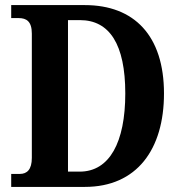

<svg xmlns="http://www.w3.org/2000/svg" viewBox="-20 -734 711 754"><path d="M24 0H313C518 0 624 -148 624 -367C624 -594 507 -714 313 -714H24V-663H53C84 -663 105 -650 105 -602V-114C105 -68 86 -51 58 -51H24ZM293 -60H247V-655H294C410 -655 472 -560 472 -367C472 -175 410 -60 293 -60Z"/></svg>

Font: Noto Serif Devanagari Condensed
Style: Bold
Weight: 700
Width: 3
Designer: Universal Thirst, Indian Type Foundry and the Monotype Design Team
Foundry: Monotype Imaging Inc.
Version: Version 2.004